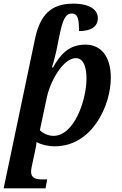

<svg xmlns="http://www.w3.org/2000/svg" viewBox="-41 -790 667 1050"><path d="M151 -580 -21 240H208L217 191H188C152 191 129 182 129 149C129 136 134 112 137 100L151 35C155 19 158 -2 159 -13C184 1 220 10 259 10C464 10 565 -214 565 -365C565 -482 511 -546 426 -546C331 -546 285 -485 249 -421H243C254 -456 267 -506 273 -541L285 -600C302 -680 316 -716 352 -716C387 -716 391 -679 391 -620C457 -620 494 -644 494 -691C494 -735 453 -770 359 -770C236 -770 178 -706 151 -580ZM251 -47C218 -47 189 -65 177 -78L216 -261C234 -344 303 -472 374 -472C419 -472 432 -416 432 -361C432 -244 366 -47 251 -47Z"/></svg>

Font: Noto Serif SemiBold
Style: Italic
Weight: 600
Italic angle: -12°
Designer: Monotype Design Team
Foundry: Monotype Imaging Inc.
Version: Version 2.014